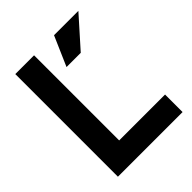

<svg xmlns="http://www.w3.org/2000/svg" viewBox="-198 -813 926 926"><g transform="rotate(-45 265.0 -350.0)"><path d="M329.2 -700.5H495.2L360.2 -549.2H263.2ZM64.5 -700H192.5V0H64.5ZM84.5 -119.5H505.5V0H84.5Z"/></g></svg>

Font: Haskoy
Style: Regular
Weight: 400
Designer: Ertekin Erdin
Foundry: Ertekin Erdin
Version: Version 1.500